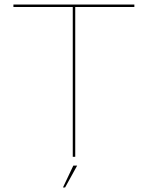

<svg xmlns="http://www.w3.org/2000/svg" viewBox="-20 -695 662 851"><path d="M302.5 0H313.5V-664H575.5V-675H39.5V-664H302.5ZM259 136H268.5L322 39H305Z"/></svg>

Font: Anybody SemiExpanded Thin
Style: Regular
Weight: 250
Width: 6
Version: Version 1.113;gftools[0.9.25]